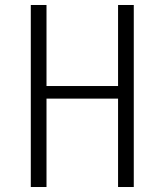

<svg xmlns="http://www.w3.org/2000/svg" viewBox="-20 -750 660 770"><path d="M103.5 0V-730H166.5V0ZM453.5 0V-730H516.5V0ZM138 -405H484V-354.5H138Z"/></svg>

Font: Monaspace Argon Var ExtraLight
Style: Regular
Weight: 200
Designer: Riley Cran and the Lettermatic Team
Version: Version 1.200 (Monaspace Argon Var)